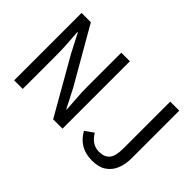

<svg xmlns="http://www.w3.org/2000/svg" viewBox="-100 -982 1321 1321"><g transform="rotate(45 560.0 -322.0)"><path d="M86.4 0V-655.8H176.8L410.2 -250L480.5 -113.3H484.4Q481.4 -163.1 477.3 -217.8Q473.1 -272.5 473.1 -324.2V-655.8H556.6V0H465.8L233.4 -406.7L163.1 -542.5H158.7Q162.1 -492.7 166 -440.2Q169.9 -387.7 169.9 -335.4V0ZM855 12.2Q730.5 12.2 671.4 -93.8L733.4 -137.7Q755.9 -99.6 784.2 -82.3Q812.5 -64.9 846.7 -64.9Q898.4 -64.9 923.8 -95.2Q949.2 -125.5 949.2 -199.7V-655.8H1037.1V-191.4Q1037.1 -134.8 1018.6 -88.4Q1000 -42 960 -14.9Q919.9 12.2 855 12.2Z"/></g></svg>

Font: Varta Medium
Style: Regular
Weight: 500
Designer: Joana Correia, Viktoriya Grabowska, Eben Sorkin
Foundry: Sorkin Type Co.
Version: Version 1.004